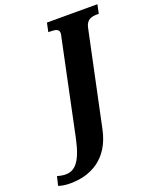

<svg xmlns="http://www.w3.org/2000/svg" viewBox="-311 -812 936 1151"><g transform="rotate(-20 157.0 -237.0)"><path d="M-65 240C64 240 189 179 226 1L353 -600C363 -650 396 -657 432 -657H442L454 -714H132L120 -657H131C164 -657 188 -653 188 -627C188 -621 186 -611 184 -604L57 1C26 144 -17 180 -74 180C-90 180 -112 176 -126 171L-140 229C-118 236 -97 240 -65 240Z"/></g></svg>

Font: Noto Serif ExtraCondensed Black
Style: Italic
Weight: 900
Width: 2
Italic angle: -12°
Designer: Monotype Design Team
Foundry: Monotype Imaging Inc.
Version: Version 2.014